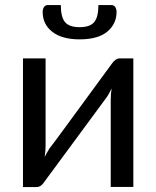

<svg xmlns="http://www.w3.org/2000/svg" viewBox="-20 -736 616 756"><path d="M124 0.5H70.5V-506H159.5V-161.5Q159.5 -141.5 156 -118Q163 -132.5 174.5 -151Q183.5 -161.5 260.5 -267Q316.5 -344 419.5 -484Q434.5 -506 451.5 -506H505V0H416V-344.5Q416 -365 419.5 -388Q410.5 -368.5 401.5 -355Q393 -343 323 -248.5Q253 -154 156 -22Q151 -13.5 142.8 -6.5Q134.5 0.5 124 0.5ZM293.5 -581Q224.5 -581 186.2 -610.5Q148 -640 148 -689.5Q148 -699.5 153 -707.8Q158 -716 167.5 -716H219.5Q219.5 -669 236 -649Q252.5 -629 293.5 -629Q334.5 -629 351 -649Q367.5 -669 367.5 -716H419.5Q429 -716 434 -707.8Q439 -699.5 439 -689.5Q439 -642 402.5 -611.5Q366 -581 293.5 -581Z"/></svg>

Font: Verano Sans
Style: Regular
Weight: 400
Designer: Lukasz Dziedzic with Adam Twardoch and Botio Nikoltchev
Foundry: tyPoland Lukasz Dziedzic
Version: Version 3.001;December 28, 2019;FontCreator 12.0.0.2547 64-b